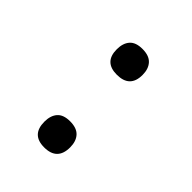

<svg xmlns="http://www.w3.org/2000/svg" viewBox="13 -942 469 469"><g transform="rotate(-45 247.0 -707.5)"><path d="M114 -663Q69 -663 69 -708Q69 -752 114 -752Q135 -752 147 -741.5Q159 -731 159 -708Q159 -685 147 -674Q135 -663 114 -663ZM364 -663Q320 -663 320 -708Q320 -752 364 -752Q385 -752 397 -741.5Q409 -731 409 -708Q409 -685 397 -674Q385 -663 364 -663Z"/></g></svg>

Font: Encode Sans Wide
Style: Light
Weight: 300
Designer: Pablo Impallari, Andres Torresi
Foundry: Pablo Impallari, Andres Torresi
Version: Version 1.000; ttfautohint (v1.00) -l 8 -r 50 -G 200 -x 14 -